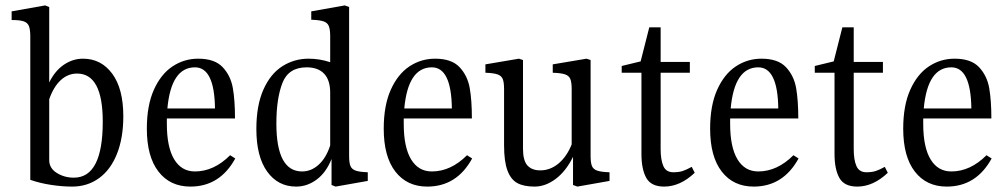

<svg xmlns="http://www.w3.org/2000/svg" viewBox="-20 -678 3721 710"><path d="M436 -248Q436 -168 412.5 -109Q389 -50 346 -19Q303 12 247 12Q209 12 167.5 5.5Q126 -1 92 -13V-543Q92 -569 87 -581.5Q82 -594 68 -599Q54 -604 23 -604V-636L147 -658L162 -652V-373Q183 -416 216 -438.5Q249 -461 287 -461Q354 -461 395 -405.5Q436 -350 436 -248ZM360 -228Q360 -406 265 -406Q231 -406 204.5 -381.5Q178 -357 162 -311V-86Q162 -56 190 -38.5Q218 -21 253 -21Q360 -21 360 -228Z M850 -92Q793 12 684 12Q609 12 566 -43.5Q523 -99 523 -202Q523 -288 549 -346Q575 -404 618 -432.5Q661 -461 713 -461Q774 -461 803.5 -429.5Q833 -398 841 -352.5Q849 -307 849 -240H597V-220Q597 -134 624 -89Q651 -44 701 -44Q771 -44 831 -104ZM599 -277H775Q773 -429 701 -429Q613 -429 599 -277Z M1340 -41V-9L1221 12L1206 6V-90Q1186 -40 1151 -14Q1116 12 1075 12Q1008 12 968 -43.5Q928 -99 928 -201Q928 -288 954 -346.5Q980 -405 1024 -433Q1068 -461 1121 -461Q1162 -461 1201 -448V-544Q1201 -569 1196 -581.5Q1191 -594 1176.5 -599Q1162 -604 1131 -605V-636L1255 -658L1271 -652V-101Q1271 -76 1276 -64Q1281 -52 1295.5 -47Q1310 -42 1340 -41ZM1201 -140V-335Q1201 -382 1178.5 -405.5Q1156 -429 1114 -429Q1047 -429 1024.5 -371.5Q1002 -314 1002 -221Q1002 -44 1097 -44Q1131 -44 1158.5 -69Q1186 -94 1201 -140Z M1726 -92Q1669 12 1560 12Q1485 12 1442 -43.5Q1399 -99 1399 -202Q1399 -288 1425 -346Q1451 -404 1494 -432.5Q1537 -461 1589 -461Q1650 -461 1679.5 -429.5Q1709 -398 1717 -352.5Q1725 -307 1725 -240H1473V-220Q1473 -134 1500 -89Q1527 -44 1577 -44Q1647 -44 1707 -104ZM1475 -277H1651Q1649 -429 1577 -429Q1489 -429 1475 -277Z M2234 -41V-9L2115 12L2099 6V-98Q2073 -45 2035 -16.5Q1997 12 1957 12Q1917 12 1893 -1Q1869 -14 1856.5 -47.5Q1844 -81 1844 -141V-349Q1844 -374 1839 -386Q1834 -398 1819.5 -403Q1805 -408 1775 -409V-440L1899 -461L1914 -456V-128Q1914 -84 1930.5 -66Q1947 -48 1978 -48Q2015 -48 2045.5 -73.5Q2076 -99 2094 -144V-349Q2094 -374 2089 -386Q2084 -398 2069.5 -403Q2055 -408 2024 -409V-440L2149 -461L2164 -456V-101Q2164 -76 2169 -64Q2174 -52 2188.5 -47Q2203 -42 2234 -41Z M2549 -39Q2495 12 2436 12Q2388 12 2370 -20Q2352 -52 2352 -109V-409H2279V-434L2349 -451L2381 -577H2423V-449H2531V-409H2423V-126Q2423 -87 2433 -64Q2443 -41 2470 -41Q2490 -41 2504 -45.5Q2518 -50 2538 -61Z M2933 -92Q2876 12 2767 12Q2692 12 2649 -43.5Q2606 -99 2606 -202Q2606 -288 2632 -346Q2658 -404 2701 -432.5Q2744 -461 2796 -461Q2857 -461 2886.5 -429.5Q2916 -398 2924 -352.5Q2932 -307 2932 -240H2680V-220Q2680 -134 2707 -89Q2734 -44 2784 -44Q2854 -44 2914 -104ZM2682 -277H2858Q2856 -429 2784 -429Q2696 -429 2682 -277Z M3263 -39Q3209 12 3150 12Q3102 12 3084 -20Q3066 -52 3066 -109V-409H2993V-434L3063 -451L3095 -577H3137V-449H3245V-409H3137V-126Q3137 -87 3147 -64Q3157 -41 3184 -41Q3204 -41 3218 -45.5Q3232 -50 3252 -61Z M3647 -92Q3590 12 3481 12Q3406 12 3363 -43.5Q3320 -99 3320 -202Q3320 -288 3346 -346Q3372 -404 3415 -432.5Q3458 -461 3510 -461Q3571 -461 3600.5 -429.5Q3630 -398 3638 -352.5Q3646 -307 3646 -240H3394V-220Q3394 -134 3421 -89Q3448 -44 3498 -44Q3568 -44 3628 -104ZM3396 -277H3572Q3570 -429 3498 -429Q3410 -429 3396 -277Z"/></svg>

Font: Gupter
Style: Regular
Weight: 400
Designer: Octavio Pardo
Version: Version 1.000